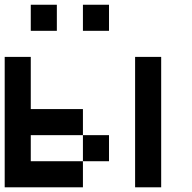

<svg xmlns="http://www.w3.org/2000/svg" viewBox="-20 -798 818 818"><path d="M444.4 -111.1H333.3V-222.2H444.4ZM666.7 0H555.6V-555.6H666.7ZM111.1 -333.3H333.3V-222.2H111.1V-111.1H333.3V0H0V-555.6H111.1ZM222.2 -666.7H111.1V-777.8H222.2ZM444.4 -666.7H333.3V-777.8H444.4Z"/></svg>

Font: Pixeloid Sans
Style: Regular
Weight: 400
Designer: GGBotNet
Foundry: GGBotNet
Version: 0.5